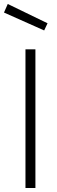

<svg xmlns="http://www.w3.org/2000/svg" viewBox="-39 -945 288 965"><path d="M89 0V-697H139V0ZM183 -792 -19 -882 0 -925 200 -828Z"/></svg>

Font: Cairo Play Light
Style: Regular
Weight: 300
Version: Version 3.119